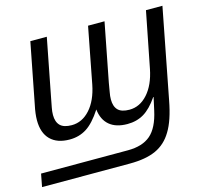

<svg xmlns="http://www.w3.org/2000/svg" viewBox="-126 -650 1064 980"><g transform="rotate(-15 406.0 -160.5)"><path d="M646 -90Q609 -36 571 -13.5Q533 9 484 9Q424 9 389.5 -20Q355 -49 349 -104Q308 -41 268.5 -16Q229 9 179 9Q113 9 77.5 -26.5Q42 -62 42 -129Q42 -163 52 -209L114 -528H201L141 -219L132 -172Q128 -152 128 -134Q128 -97 147 -78Q166 -59 208 -59Q263 -59 304.5 -105Q346 -151 362 -232L419 -528H506L446 -219L438 -172Q434 -152 434 -134Q434 -97 452.5 -78Q471 -59 513 -59Q568 -59 609.5 -105.5Q651 -152 667 -233L725 -528H812L720 -53Q701 49 667 104Q635 158 581.5 182.5Q528 207 443 207H-21L-8 139H451Q528 139 571 102Q614 65 633 -22L648 -90Z"/></g></svg>

Font: Libra Sans Modern
Style: Italic
Weight: 400
Italic angle: -12°
Foundry: Stefan Peev, Context Ltd
Version: Version 1.000